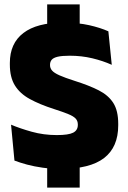

<svg xmlns="http://www.w3.org/2000/svg" viewBox="-20 -757 586 877"><path d="M344 -561.5H195.5V-737H344ZM344 100H195.5V-81H344ZM258 14.5Q214 14.5 175 9Q136 3.5 103.5 -5.2Q71 -14 46 -23.5L30.5 -187.5Q70.5 -170.5 125 -155.2Q179.5 -140 239.5 -140Q293 -140 314.2 -151Q335.5 -162 335.5 -186.5V-188.5Q335.5 -205 325.2 -215.8Q315 -226.5 291 -236.2Q267 -246 226.5 -259Q161 -280 116 -304.8Q71 -329.5 48 -366.8Q25 -404 25 -462V-469.5Q25 -559 86.8 -606.2Q148.5 -653.5 267 -653.5Q336.5 -653.5 387.2 -642Q438 -630.5 475 -614L490.5 -461Q450.5 -479 401.5 -490.8Q352.5 -502.5 298.5 -502.5Q263 -502.5 243.2 -497.8Q223.5 -493 216 -483.8Q208.5 -474.5 208.5 -461V-459.5Q208.5 -445.5 217.8 -434.8Q227 -424 251.5 -413Q276 -402 321.5 -387.5Q386.5 -367 430.8 -344.5Q475 -322 497.5 -286.8Q520 -251.5 520 -191.5V-184.5Q520 -85 455.5 -35.2Q391 14.5 258 14.5Z"/></svg>

Font: Anek Latin Medium ExtraBold
Style: Regular
Weight: 800
Version: Version 1.003